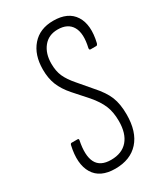

<svg xmlns="http://www.w3.org/2000/svg" viewBox="-171 -730 686 804"><g transform="rotate(-30 172.0 -327.5)"><path d="M142 6Q69 6 40 -42Q11 -90 30 -173Q32 -180 37 -180H66Q72 -180 71 -173Q57 -105 75 -70Q93 -35 145 -35Q198 -35 226 -67.5Q254 -100 254 -160Q254 -203 241 -234.5Q228 -266 198 -301L141 -365Q112 -398 99 -430.5Q86 -463 86 -505Q86 -576 123 -618.5Q160 -661 225 -661Q297 -661 326.5 -614.5Q356 -568 337 -488Q334 -479 329 -479H301Q295 -479 296 -488Q311 -552 291.5 -586Q272 -620 223 -620Q179 -620 154 -589Q129 -558 129 -509Q129 -473 140.5 -447Q152 -421 179 -390L231 -329Q268 -288 282 -253Q296 -218 296 -168Q296 -84 255.5 -39Q215 6 142 6Z"/></g></svg>

Font: Sofia Sans Extra Condensed Light
Style: Italic
Weight: 300
Italic angle: -9°
Version: Version 4.100